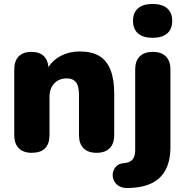

<svg xmlns="http://www.w3.org/2000/svg" viewBox="-20 -763 933 970"><path d="M140 9Q98 9 75 -14Q52 -37 52 -81V-412Q52 -455 74.5 -478Q97 -501 139 -501Q181 -501 203 -478Q225 -455 225 -412V-365L214 -406Q238 -453 282.5 -478Q327 -503 384 -503Q443 -503 481 -480.5Q519 -458 538 -410.5Q557 -363 557 -291V-81Q557 -37 534 -14Q511 9 468 9Q425 9 402 -14Q379 -37 379 -81V-284Q379 -329 363.5 -348Q348 -367 318 -367Q278 -367 254 -341.5Q230 -316 230 -273V-81Q230 9 140 9ZM629 187Q598 188 579.5 176Q561 164 554 146Q547 128 550.5 109.5Q554 91 567 77.5Q580 64 600 62Q633 60 648 44.5Q663 29 663 -3V-412Q663 -455 686 -478Q709 -501 752 -501Q795 -501 818 -478Q841 -455 841 -412V-20Q841 47 818 92.5Q795 138 748.5 161.5Q702 185 629 187ZM751 -572Q703 -572 677.5 -594Q652 -616 652 -658Q652 -699 677.5 -721Q703 -743 751 -743Q799 -743 824.5 -721Q850 -699 850 -658Q850 -616 824.5 -594Q799 -572 751 -572Z"/></svg>

Font: Nunito ExtraLight Black
Style: Regular
Weight: 900
Version: Version 3.602